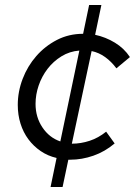

<svg xmlns="http://www.w3.org/2000/svg" viewBox="-20 -629 550 767"><path d="M182 118Q188 89 194 60Q200 31 206 2Q171 -6 142.5 -25.5Q114 -45 93.5 -72.5Q73 -100 62 -135Q51 -170 51 -210Q51 -263 70.5 -314Q90 -365 125 -405Q160 -445 207.5 -469.5Q255 -494 312 -494Q318 -523 324 -551.5Q330 -580 336 -609H385Q379 -579 372.5 -549.5Q366 -520 360 -490Q402 -481 439 -458.5Q476 -436 499 -401L445 -356Q425 -383 400 -401Q375 -419 346 -425Q326 -332 306.5 -240Q287 -148 267 -55Q303 -55 338 -66.5Q373 -78 404 -103Q412 -91 421 -79.5Q430 -68 438 -56Q399 -23 353 -7Q307 9 261 9H253Q247 36 241.5 63.5Q236 91 230 118ZM122 -214Q122 -161 149.5 -120Q177 -79 221 -64Q240 -155 259 -245.5Q278 -336 297 -427Q258 -424 225.5 -404Q193 -384 170 -354Q147 -324 134.5 -287.5Q122 -251 122 -214Z"/></svg>

Font: Rosa Sans Light
Style: Italic
Weight: 300
Italic angle: -12°
Designer: Pentagram / MCKL
Foundry: Pentagram / MCKL
Version: Version 1.005;September 16, 2019;FontCreator 11.5.0.2425 64-